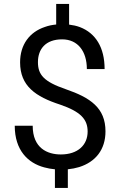

<svg xmlns="http://www.w3.org/2000/svg" viewBox="-20 -843 605 966"><path d="M327.6 -823.2H262.7V-719.7C242.7 -717.8 223.6 -713.9 206.1 -707.5C127.9 -681.6 81.1 -617.7 81.1 -529.3C81.1 -410.6 158.2 -356.9 283.2 -316.4C385.3 -281.2 420.9 -243.2 420.9 -181.2C420.9 -113.8 372.1 -65.9 286.1 -65.9C218.8 -65.9 144.5 -97.2 144.5 -210.4H54.2C54.2 -86.9 120.6 -22.9 202.1 -1C220.2 3.9 238.3 7.3 256.3 8.8V102.5H321.3V8.8C341.3 6.8 360.4 2.9 378.4 -2.4C460.4 -28.3 510.7 -89.8 510.7 -182.1C510.7 -300.3 434.6 -351.6 310.1 -394.5C200.7 -432.1 170.9 -466.8 170.9 -530.3C170.9 -595.2 208.5 -645 292.5 -645C372.1 -645 417 -584 417 -495.6H506.3C506.3 -604.5 460.9 -676.3 382.3 -706.5C365.2 -712.9 347.2 -716.8 327.6 -719.2Z"/></svg>

Font: Bert Sans
Style: Regular
Weight: 400
Designer: Christian Robertson (Google), Cristiano Sobral
Foundry: Google, Cristiano Sobral
Version: Version 3.101